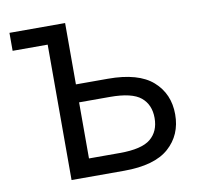

<svg xmlns="http://www.w3.org/2000/svg" viewBox="-78 -782 892 863"><g transform="rotate(-10 367.5 -350.0)"><path d="M180 0V-618H20V-700H274V-420H420Q559 -420 624.5 -362Q690 -304 690 -210Q690 -116 624.5 -58Q559 0 420 0ZM274 -82H415Q515 -82 555.5 -115.5Q596 -149 596 -210Q596 -271 555.5 -304.5Q515 -338 415 -338H274Z"/></g></svg>

Font: Golos Text
Style: Regular
Weight: 400
Designer: A.Korolkova, Vitaly Kuzmin
Foundry: ParaType Ltd
Version: Version 2.004